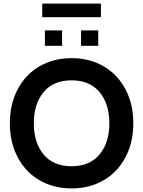

<svg xmlns="http://www.w3.org/2000/svg" viewBox="-20 -1039 800 1073"><path d="M544 -943H216V-1019H544ZM327 -783H231V-869H327ZM529 -783H433V-869H529ZM557.8 -30.8Q479.5 14 380 14Q280.5 14 202.2 -30.8Q124 -75.5 79.5 -158.8Q35 -242 35 -350Q35 -458 79.5 -541.2Q124 -624.5 202.2 -669.2Q280.5 -714 380 -714Q479.5 -714 557.8 -669.2Q636 -624.5 680.5 -541.2Q725 -458 725 -350Q725 -242 680.5 -158.8Q636 -75.5 557.8 -30.8ZM223.5 -176Q278 -110 380 -110Q482 -110 536.5 -176Q591 -242 591 -350Q591 -458 536.5 -524Q482 -590 380 -590Q278 -590 223.5 -524Q169 -458 169 -350Q169 -242 223.5 -176Z"/></svg>

Font: Cabin
Style: Bold
Weight: 700
Designer: Pablo Impallari
Foundry: Pablo Impallari. http://www.impallari.com Igino Marini. http://www.ikern.com
Version: Version 3.001;hotconv 1.0.109;makeotfexe 2.5.65596